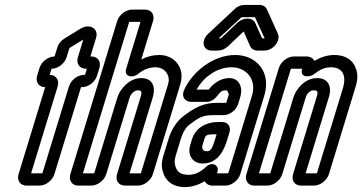

<svg xmlns="http://www.w3.org/2000/svg" viewBox="-20 -731 1475 782"><path d="M182.2 -426 189.9 -451C215.9 -451 243.3 -472 251.3 -498L262.6 -535C262.9 -536 263.9 -536 263.9 -536L319.3 -570L297.3 -498C289.3 -472 303.9 -451 329.9 -451H333.9L326.2 -426H322.2C296.2 -426 268.8 -405 260.9 -379L152.6 -25H106.6L214.9 -379C222.8 -405 208.2 -426 182.2 -426ZM201.7 -22 310 -376H314C340 -376 367.4 -397 375.3 -423L384.8 -454C392.8 -480 378.2 -501 352.2 -501H348.2L371.1 -576C383 -615 345.8 -637 307.7 -614L243.8 -575C227.7 -565 218.1 -553 213.2 -537L202.2 -501C176.2 -501 148.8 -480 140.8 -454L131.3 -423C123.4 -397 138 -376 164 -376L55.7 -22C47.8 4 62.4 25 88.4 25H140.4C166.4 25 193.8 4 201.7 -22Z M570.6 -692H518.6C492.6 -692 465.1 -671 457.2 -645L266.7 -22C258.8 4 273.4 25 299.4 25H351.4C377.4 25 404.8 4 412.7 -22L508.1 -334C512.7 -349 528 -363 540 -363C556 -363 559.8 -359 552.1 -334L456.7 -22C448.8 4 463.4 25 489.4 25H541.4C567.4 25 594.8 4 602.7 -22L709.1 -370C713.4 -384 717.7 -398 719 -412C723.9 -464 685 -507 629 -507C604 -507 579.2 -501 555.5 -489L603.2 -645C611.1 -671 596.6 -692 570.6 -692ZM613.7 -457C645.7 -457 670.4 -433 667 -399C666.2 -393 663.4 -384 659.1 -370L553.6 -25H507.6L602.1 -334C614.6 -375 603.3 -413 555.3 -413C505.3 -413 468.2 -367 458.1 -334L363.6 -25H317.6L506.3 -642H552.3L493.9 -451C483.8 -418 520.7 -411 543.8 -431C565 -448 587.7 -457 613.7 -457Z M950.2 -308 956.3 -328C962.1 -347 966.9 -366 955.9 -389C948.5 -404 933.3 -413 913.3 -413C877.3 -413 846.9 -389 829.9 -366H780.9C806.9 -415 862.7 -457 922.7 -457C983.7 -457 1026.4 -407 1006.3 -341L909.6 -25H863.6L865.8 -32C873.7 -58 843.9 -75 818.6 -51C800.1 -33 776.8 -19 748.8 -19C715.8 -19 698.5 -31 692.6 -61C689.2 -76 692.9 -88 699.3 -109L715.8 -163C725.6 -195 738.4 -214 752.5 -224C790 -252 804.1 -262 847.1 -262H891.1C916.1 -262 942.5 -283 950.2 -308ZM845.4 25H897.4C923.4 25 950.8 4 958.7 -22L1056.3 -341C1085.6 -437 1025 -507 938 -507C848 -507 765.2 -439 731.5 -368C715.4 -335 735.6 -316 759.6 -316H820.6C842.6 -316 855.9 -330 865.3 -341C874.9 -353 881 -363 898 -363C904 -363 905.7 -362 906.8 -359C914.2 -344 912.7 -349 906.3 -328L901.4 -312H862.4C805.4 -312 769.7 -290 729.5 -260C697.2 -236 677.5 -201 665.8 -163L649.3 -109C643.8 -91 634.5 -67 641.6 -38C651.5 5 682.5 31 733.5 31C762.5 31 790.6 21 813.9 7C818.8 17 829.4 25 845.4 25ZM884.5 -234H866.5C822.5 -234 776.8 -212 762.1 -164L754.8 -140C742.3 -99 764.9 -65 805.9 -65C874.9 -65 897 -134 905.8 -163L914.4 -191C921.7 -215 908.5 -234 884.5 -234ZM851.3 -184H862.3L855.8 -163C843.9 -124 838.2 -115 821.2 -115C808.2 -115 800.2 -125 804.8 -140L812.1 -164C816.4 -178 819.3 -184 851.3 -184ZM944.4 -636 881.1 -576C880.1 -576 879.8 -575 879.8 -575H870.8L962.8 -660C963.8 -660 964.1 -661 964.1 -661H1018.1C1019.1 -661 1018.8 -660 1018.8 -660L1057.8 -575H1047.8C1046.8 -575 1047.1 -576 1047.1 -576L1019.8 -637C1009.1 -661 970.4 -662 944.4 -636ZM972.4 -603 998.3 -544C1004.3 -531 1014.5 -525 1030.5 -525H1056.5C1092.5 -525 1124.7 -565 1111.6 -594L1067.6 -692C1061.5 -705 1051.4 -711 1035.4 -711H977.4C961.4 -711 946.5 -705 933.6 -692L828.6 -594C796.7 -565 806.5 -525 841.5 -525H866.5C882.5 -525 896.3 -531 910.3 -544Z M1376.1 -370 1270.6 -25H1224.6L1319.4 -335C1333.2 -380 1316.3 -413 1271.3 -413C1221.3 -413 1185.2 -367 1175.4 -335L1080.6 -25H1034.6L1164.9 -451H1210.9L1210.6 -450C1199.6 -414 1240.9 -415 1259.2 -429C1281.4 -446 1300.7 -457 1326.7 -457C1375.7 -457 1392.6 -424 1376.1 -370ZM1229.2 -501H1177.2C1151.2 -501 1123.8 -480 1115.8 -454L983.7 -22C975.8 4 990.4 25 1016.4 25H1068.4C1094.4 25 1121.8 4 1129.7 -22L1225.4 -335C1230.3 -351 1244 -363 1256 -363C1273 -363 1277.1 -360 1269.4 -335L1173.7 -22C1165.8 4 1180.4 25 1206.4 25H1258.4C1284.4 25 1311.8 4 1319.7 -22L1426.1 -370C1431.6 -388 1440.8 -418 1431.4 -446C1420.3 -485 1389 -507 1342 -507C1315 -507 1287.6 -499 1260.7 -483C1255.7 -493 1244.2 -501 1229.2 -501Z"/></svg>

Font: DIN Rundschrift
Style: EngKontKu
Weight: 400
Width: 3
Version: Version 1.027